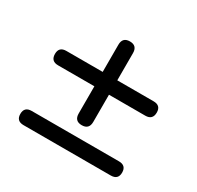

<svg xmlns="http://www.w3.org/2000/svg" viewBox="-121 -678 843 820"><g transform="rotate(30 300.0 -268.5)"><path d="M300 -124Q264 -124 264 -161V-295H85Q49 -295 49 -331Q49 -366 85 -366H264V-500Q264 -537 300 -537Q336 -537 336 -500V-366H515Q551 -366 551 -331Q551 -295 515 -295H336V-161Q336 -124 300 -124ZM85 0Q49 0 49 -35Q49 -70 85 -70H515Q551 -70 551 -35Q551 0 515 0Z"/></g></svg>

Font: Chiron GoRound TC
Style: Regular
Weight: 400
Designer: Ryoko NISHIZUKA 西塚涼子 (kana, bopomofo & ideographs); Paul D. Hunt (Latin, Greek & Cyrillic); Sandoll Communications 산돌커뮤니
Foundry: Adobe
Version: Version 1.000;hotconv 1.1.1;makeotfexe 2.6.0